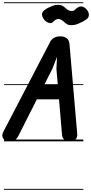

<svg xmlns="http://www.w3.org/2000/svg" viewBox="-41 -1250 806 1698"><path d="M42 0Q20.5 0 3.2 -10.8Q-14 -21.5 -19.2 -40.5Q-24.5 -59.5 -11 -85.5L403 -880.5Q413 -901 435.5 -914.8Q458 -928.5 493 -928.5Q526.5 -928.5 548.8 -911.8Q571 -895 573.5 -861L642 -66Q644.5 -32.5 625.8 -16.2Q607 0 577 0Q544 0 526.8 -15.8Q509.5 -31.5 507.5 -58L481 -371.5H285L120.5 -46.5Q106 -20.5 88.5 -10.2Q71 0 42 0ZM350.5 -500.5H470L458 -640L463 -747L422 -641ZM42 0Q20.5 0 3.2 -10.8Q-14 -21.5 -19.2 -40.5Q-24.5 -59.5 -11 -85.5L403 -880.5Q413 -901 435.5 -914.8Q458 -928.5 493 -928.5Q526.5 -928.5 548.8 -911.8Q571 -895 573.5 -861L642 -66Q644.5 -32.5 625.8 -16.2Q607 0 577 0Q544 0 526.8 -15.8Q509.5 -31.5 507.5 -58L481 -371.5H285L120.5 -46.5Q106 -20.5 88.5 -10.2Q71 0 42 0ZM350.5 -500.5H470L458 -640L463 -747L422 -641ZM584 -1027.5Q565 -1027.5 551.8 -1035.8Q538.5 -1044 527.2 -1054.8Q516 -1065.5 503 -1073.8Q490 -1082 471.5 -1082Q464.5 -1082 452 -1075.2Q439.5 -1068.5 431 -1058.5Q418.5 -1044 401.2 -1045.5Q384 -1047 368 -1058.8Q352 -1070.5 341.2 -1087.8Q330.5 -1105 330.5 -1122Q330.5 -1142.5 350 -1158.5Q369.5 -1174.5 387.5 -1182.5Q402.5 -1189.5 424.8 -1198.5Q447 -1207.5 474.5 -1207.5Q496.5 -1207.5 510.8 -1199.2Q525 -1191 536.5 -1180.2Q548 -1169.5 561 -1161.2Q574 -1153 592.5 -1153Q612 -1153 620.2 -1162.5Q628.5 -1172 645.5 -1183Q669 -1199 692 -1190Q715 -1181 730 -1160.2Q745 -1139.5 745 -1120Q745 -1099 732 -1086.2Q719 -1073.5 688 -1057.5Q671.5 -1049 646.2 -1038.2Q621 -1027.5 584 -1027.5ZM-5 420.5H696V428.5H-5ZM-5 -16H696V0H-5ZM-5 -505.5H696V-497.5H-5ZM-5 -1230H696V-1222H-5Z"/></svg>

Font: Edu VIC WA NT Pre Guide
Style: Regular
Weight: 400
Designer: Tina and Corey Anderson, Eben Sorkin, Mirko Velimirovic
Foundry: Google for Education
Version: Version 1.000